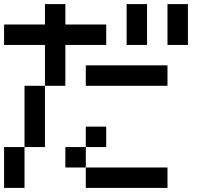

<svg xmlns="http://www.w3.org/2000/svg" viewBox="-20 -920 1040 940"><path d="M0 -200H100V0H0ZM0 -700V-800H200V-900H300V-800H500V-700H300V-500H200V-700ZM900 -700H800V-900H900ZM200 -200H100V-500H200ZM400 -200V-100H300V-200ZM400 -100H800V0H400ZM400 -500V-600H800V-500ZM400 -300H500V-200H400ZM600 -700V-900H700V-700Z"/></svg>

Font: Galmuri9 Regular
Style: Regular
Weight: 400
Designer: Lee Minseo (quiple)
Version: Version 2.399;hotconv 1.1.1;makeotfexe 2.6.0 DEVELOPMENT